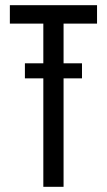

<svg xmlns="http://www.w3.org/2000/svg" viewBox="-20 -720 412 740"><path d="M225 -476V-629H354V-700H18V-629H147V-476H76V-418H147V0H225V-418H296V-476Z"/></svg>

Font: VL Bebas Neue Regular
Style: Regular
Weight: 400
Designer: Ryoichi Tsunekawa
Foundry: Ryoichi Tsunekawa
Version: Version 001.003